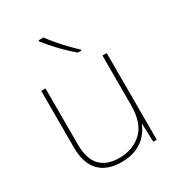

<svg xmlns="http://www.w3.org/2000/svg" viewBox="-183 -885 939 1013"><g transform="rotate(-30 286.5 -378.0)"><path d="M481 -528V0H460L456 -111H454Q443 -81 419 -53Q395 -25 356.5 -7.5Q318 10 262 10Q174 10 128 -39Q82 -88 82 -182V-528H108V-186Q108 -98 148 -56.5Q188 -15 262 -15Q348 -15 401.5 -66.5Q455 -118 455 -226V-528ZM233 -766Q248 -745 272 -716.5Q296 -688 323 -660Q350 -632 372 -612V-606H351Q311 -639 270 -682Q229 -725 203 -759V-766Z"/></g></svg>

Font: Noto Sans Khmer UI Thin
Style: Regular
Weight: 100
Designer: Danh Hong and the Monotype Design Team
Foundry: Monotype Imaging Inc.
Version: Version 2.002; ttfautohint (v1.8.4.7-5d5b)